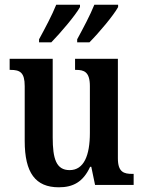

<svg xmlns="http://www.w3.org/2000/svg" viewBox="-20 -786 610 816"><path d="M308 -619V-606H360C400 -646 463 -721 482 -756V-766H381C363 -721 334 -667 308 -619ZM146 -619V-606H198C237 -646 301 -721 320 -756V-766H219C201 -721 172 -667 146 -619ZM230 10C290 10 333 -12 363 -77H368L384 0H548V-47H542C507 -47 481 -54 481 -113V-536H299V-489H303C337 -489 362 -481 362 -420V-221C362 -126 337 -63 276 -63C219 -63 204 -111 204 -202V-536H21V-489H25C65 -489 85 -478 85 -420V-187C85 -51 131 10 230 10Z"/></svg>

Font: Noto Serif Sinhala Condensed SemiBold
Style: Regular
Weight: 600
Width: 3
Designer: Jelle Bosma - Monotype Design Team
Foundry: Monotype Imaging Inc.
Version: Version 2.007